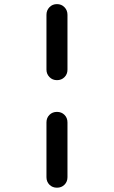

<svg xmlns="http://www.w3.org/2000/svg" viewBox="-20 -750 540 910"><path d="M200.2 89.8V-169.9Q200.2 -191.4 214.4 -205.6Q228.5 -219.7 250 -219.7Q271.5 -219.7 285.6 -205.6Q299.8 -191.4 299.8 -169.9V89.8Q299.8 111.3 285.6 125.5Q271.5 139.6 250 139.6Q228.5 139.6 214.4 125.5Q200.2 111.3 200.2 89.8ZM200.2 -419.9V-679.7Q200.2 -701.2 214.4 -715.8Q228.5 -730.5 250 -730.5Q271.5 -730.5 285.6 -715.8Q299.8 -701.2 299.8 -679.7V-419.9Q299.8 -398.4 285.6 -384.3Q271.5 -370.1 250 -370.1Q228.5 -370.1 214.4 -384.8Q200.2 -399.4 200.2 -419.9Z"/></svg>

Font: Rounded Mgen+ 1mn medium
Style: Regular
Weight: 500
Designer: [Source Han Sans]
Ryoko NISHIZUKA  (kana & ideographs); Paul D. Hunt (Latin, Greek & Cyrillic); Wenlong ZHANG  (bopomofo
Version: Version 1.059.20150602